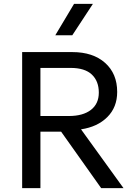

<svg xmlns="http://www.w3.org/2000/svg" viewBox="-20 -968 697 988"><path d="M94 0V-700H352Q458.5 -700 520.8 -644.5Q583 -589 583 -495Q583 -416 532.2 -365.5Q481.5 -315 397 -302.5L615.5 0H500.5L294.5 -290.5H188V0ZM188 -371H334Q407 -371 447.8 -402.5Q488.5 -434 488.5 -491.5Q488.5 -550.5 452.5 -584.5Q416.5 -618.5 343.5 -618.5H188ZM264.5 -786.5 361 -948H458L352 -786.5Z"/></svg>

Font: Geologica Light
Style: Regular
Weight: 300
Designer: Sindre Bremnes, Frode Helland
Foundry: Monokrom Skriftforlag AS
Version: Version 1.010; ttfautohint (v1.8.4.7-5d5b);gftools[0.9.28]